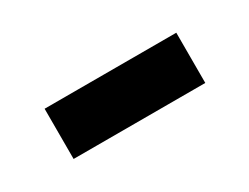

<svg xmlns="http://www.w3.org/2000/svg" viewBox="-28 -382 386 298"><g transform="rotate(-30 165.5 -233.0)"><path d="M48 -278H284V-188H48Z"/></g></svg>

Font: Zilla Slab SemiBold
Style: Regular
Weight: 600
Designer: Typotheque.com
Foundry: Typotheque type foundry
Version: Version 1.1; 2017